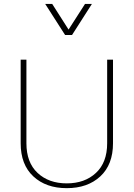

<svg xmlns="http://www.w3.org/2000/svg" viewBox="-20 -954 682 979"><path d="M210.4 -934.1 312 -775.4H347.2L448.7 -934.1H413.6L329.6 -803.2L246.1 -934.1ZM526.4 -649.9V-223.6Q526.4 -125.5 469.2 -72.3Q412.1 -19 320.3 -19Q228.5 -19 171.6 -72.3Q114.7 -125.5 114.7 -223.6V-649.9H85.4V-223.6Q85.4 -114.7 149.9 -54.7Q214.4 5.4 320.3 5.4Q426.8 5.4 491.5 -54.7Q556.2 -114.7 556.2 -223.6V-649.9Z"/></svg>

Font: Estedad-FD-VF Thin
Style: Regular
Weight: 100
Designer: Amin Abedi
Version: Version 5.0